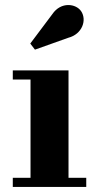

<svg xmlns="http://www.w3.org/2000/svg" viewBox="-20 -738 390 758"><path d="M250 -589C304 -603 324 -658 300.5 -693.5C280.5 -723.5 221 -733 186.5 -682L99.5 -566L118 -542ZM30.5 -36V0H320.5V-36H250.5V-460H30.5V-424H100.5V-36Z"/></svg>

Font: Bodoni* 06
Style: Bold
Weight: 700
Version: Version 2.2